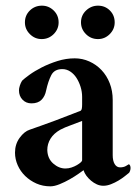

<svg xmlns="http://www.w3.org/2000/svg" viewBox="-20 -650 493 678"><path d="M211 -55Q222 -55 232.5 -58.5Q243 -62 251.5 -67Q260 -72 265 -76.5Q270 -81 270 -84V-223Q253 -216 230.5 -208Q208 -200 193 -192Q170 -179 158.5 -160.5Q147 -142 147 -120Q148 -90 168 -72.5Q188 -55 211 -55ZM158 8Q131 8 108.5 -2Q86 -12 69 -28.5Q52 -45 42.5 -66.5Q33 -88 33 -111Q33 -141 49.5 -163.5Q66 -186 85 -192Q102 -198 126 -206.5Q150 -215 175.5 -224.5Q201 -234 225 -243.5Q249 -253 265 -259Q268 -261 269 -267Q270 -273 270 -281V-308Q270 -326 264.5 -343.5Q259 -361 250 -375Q241 -389 228 -397.5Q215 -406 200 -406Q172 -406 161 -384.5Q150 -363 143 -331Q139 -310 126.5 -297.5Q114 -285 91 -285Q72 -285 59.5 -298Q47 -311 47 -331Q47 -338 50 -347.5Q53 -357 58 -365Q65 -372 83.5 -385.5Q102 -399 127.5 -412Q153 -425 183 -434.5Q213 -444 244 -444Q271 -444 295.5 -433Q320 -422 338.5 -402.5Q357 -383 367.5 -356Q378 -329 378 -297V-102Q378 -82 385 -70.5Q392 -59 404 -59Q416 -59 424 -63.5Q432 -68 435 -70Q438 -69 439.5 -65Q441 -61 441 -57Q441 -48 436 -40Q431 -36 421 -28Q411 -20 398.5 -12.5Q386 -5 372 0.5Q358 6 345 6Q333 6 322 1Q311 -4 301.5 -12Q292 -20 285 -29.5Q278 -39 275 -49Q271 -46 257.5 -36.5Q244 -27 226.5 -17Q209 -7 190.5 0.5Q172 8 158 8ZM326 -630Q351 -630 368 -613Q385 -596 385 -571Q385 -547 367.5 -529.5Q350 -512 326 -512Q301 -512 283.5 -529.5Q266 -547 266 -571Q266 -596 284 -613Q302 -630 326 -630ZM128 -630Q152 -630 169.5 -613Q187 -596 187 -571Q187 -547 169.5 -529.5Q152 -512 127 -512Q103 -512 85.5 -529.5Q68 -547 68 -571Q68 -596 85.5 -613Q103 -630 128 -630Z"/></svg>

Font: Vermiglione SemiBold
Style: Regular
Weight: 600
Version: Version 1.000